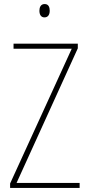

<svg xmlns="http://www.w3.org/2000/svg" viewBox="-20 -930 440 950"><path d="M201 -910C181 -910 175 -893 175 -877C175 -859 182 -844 200 -844C218 -844 226 -858 226 -877C226 -893 221 -910 201 -910ZM374 0V-25H62L365 -691V-714H47V-689H335L30 -22V0Z"/></svg>

Font: Noto Sans Condensed Thin
Style: Regular
Weight: 100
Width: 3
Designer: Monotype Design Team
Foundry: Monotype Imaging Inc.
Version: Version 2.013